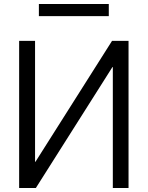

<svg xmlns="http://www.w3.org/2000/svg" viewBox="-20 -933 733 953"><path d="M173 -853V-913H520V-853ZM618 0H540V-600H538L158 0H75V-730H154V-130H156L536 -730H618Z"/></svg>

Font: Mplus 1p
Style: Regular
Weight: 400
Version: Version 1.061